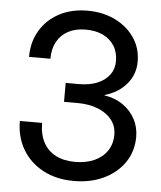

<svg xmlns="http://www.w3.org/2000/svg" viewBox="-53 -785 708 844"><g transform="rotate(5 301.0 -363.5)"><path d="M304.2 11.7Q226.6 11.7 168.2 -19.3Q109.9 -50.3 77.4 -105Q44.9 -159.7 44.9 -230.5H143.1Q143.1 -180.7 161.9 -145Q180.7 -109.4 216.6 -90.8Q252.4 -72.3 302.2 -72.3Q350.1 -72.3 386.7 -88.6Q423.3 -105 443.6 -135.3Q463.9 -165.5 463.9 -206.5Q463.9 -244.1 442.1 -272Q420.4 -299.8 381.3 -315.4Q342.3 -331.1 290.5 -331.1H231V-414.6H290.5Q335.9 -414.6 370.4 -428.7Q404.8 -442.9 423.8 -468.5Q442.9 -494.1 442.9 -528.8Q442.9 -568.4 425 -596.7Q407.2 -625 375 -640.4Q342.8 -655.8 298.8 -655.8Q254.4 -655.8 222.2 -638.9Q189.9 -622.1 172.4 -590.3Q154.8 -558.6 154.8 -514.6H60.5Q60.5 -580.6 90.8 -631.3Q121.1 -682.1 175 -710.7Q229 -739.3 299.3 -739.3Q367.7 -739.3 421.6 -712.9Q475.6 -686.5 506.8 -640.6Q538.1 -594.7 538.1 -535.2Q538.1 -479 502.4 -436.5Q466.8 -394 405.8 -376.5V-375Q453.1 -367.7 487.8 -343.5Q522.5 -319.3 541.5 -283.7Q560.5 -248 560.5 -205.1Q560.5 -141.6 527.1 -92.5Q493.7 -43.5 435.8 -15.9Q377.9 11.7 304.2 11.7Z"/></g></svg>

Font: Inter Cardless Display
Style: Regular
Weight: 400
Designer: Rasmus Andersson
Foundry: rsms
Version: Version 4.001;git-9221beed3